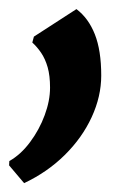

<svg xmlns="http://www.w3.org/2000/svg" viewBox="-49 -149 308 422"><path d="M4 253.5 -29 214.5 -28.5 205Q-3 190.5 17.2 163.2Q37.5 136 49.2 104.2Q61 72.5 61 43.5Q61 17.5 55.8 -1Q50.5 -19.5 41.5 -32.8Q32.5 -46 22 -55.5L25.5 -68.5L119 -129Q145.5 -109 159.5 -73.5Q173.5 -38 173.5 17Q173.5 63 152.5 108.5Q131.5 154 93.2 191.8Q55 229.5 4 253.5Z"/></svg>

Font: Merriweather ExtraBold
Style: Italic
Weight: 800
Italic angle: -7.8°
Version: Version 2.101